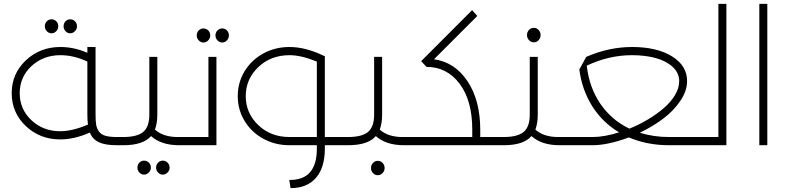

<svg xmlns="http://www.w3.org/2000/svg" viewBox="-20 -745 4046 985"><path d="M244.1 -574.2Q230.5 -574.2 220.2 -585Q210 -595.7 210 -609.9Q210 -625.5 220.2 -635.7Q230.5 -646 244.1 -646Q258.8 -646 268.8 -635.7Q278.8 -625.5 278.8 -609.9Q278.8 -595.7 268.6 -585Q258.3 -574.2 244.1 -574.2ZM339.8 -574.2Q326.2 -574.2 316.2 -585Q306.2 -595.7 306.2 -609.9Q306.2 -625.5 316.2 -635.7Q326.2 -646 339.8 -646Q354.5 -646 364.7 -635.7Q375 -625.5 375 -609.9Q375 -595.7 364.5 -585Q354 -574.2 339.8 -574.2ZM588.9 -42Q601.6 -42 605.2 -37.1Q608.9 -32.2 608.9 -21Q608.9 -9.8 605.2 -4.9Q601.6 0 588.9 0H579.1Q519.5 0 487.1 -15.4Q454.6 -30.8 440.9 -64.9Q361.3 -29.8 289.1 -29.8Q184.6 -29.8 112.3 -98.4Q40 -167 40 -267.1Q40 -366.7 112.5 -435.3Q185.1 -503.9 290 -503.9Q359.9 -503.9 428.2 -474.1V-503.9H470.2V-157.2Q470.2 -123 473.6 -103.8Q477.1 -84.5 488.8 -69.1Q500.5 -53.7 522.5 -47.9Q544.4 -42 581.1 -42ZM289.1 -71.8Q352.1 -71.8 431.2 -106Q428.2 -128.9 428.2 -157.2V-429.2Q358.4 -461.9 290 -461.9Q201.7 -461.9 141.4 -405.8Q81.1 -349.6 81.1 -267.1Q81.1 -185.1 141.1 -128.4Q201.2 -71.8 289.1 -71.8Z M918.9 -42Q931.6 -42 935.3 -37.1Q939 -32.2 939 -21Q939 -9.8 935.3 -4.9Q931.6 0 918.9 0H898.9Q807.1 0 754.9 -46.9Q714.4 0 612.8 0H588.9Q576.2 0 572.5 -4.9Q568.8 -9.8 568.8 -21Q568.8 -32.2 572.5 -37.1Q576.2 -42 588.9 -42H610.8Q684.1 -42 715.1 -68.4Q746.1 -94.7 746.1 -157.2V-453.1H787.1V-157.2Q787.1 -112.8 774.9 -80.1Q817.4 -42 892.1 -42ZM718.8 79.1Q733.4 79.1 743.7 89.4Q753.9 99.6 753.9 115.2Q753.9 129.4 743.4 140.1Q732.9 150.9 718.8 150.9Q705.1 150.9 695.1 140.1Q685.1 129.4 685.1 115.2Q685.1 99.6 695.1 89.4Q705.1 79.1 718.8 79.1ZM814.9 79.1Q829.6 79.1 839.8 89.4Q850.1 99.6 850.1 115.2Q850.1 129.4 839.6 140.1Q829.1 150.9 814.9 150.9Q801.3 150.9 791 140.1Q780.8 129.4 780.8 115.2Q780.8 99.6 791 89.4Q801.3 79.1 814.9 79.1Z M1023.4 -526.9Q1009.8 -526.9 999.5 -537.8Q989.3 -548.8 989.3 -563Q989.3 -578.6 999.5 -588.9Q1009.8 -599.1 1023.4 -599.1Q1038.1 -599.1 1048.3 -588.9Q1058.6 -578.6 1058.6 -563Q1058.6 -548.8 1048.1 -537.8Q1037.6 -526.9 1023.4 -526.9ZM1119.6 -599.1Q1134.3 -599.1 1144.3 -588.9Q1154.3 -578.6 1154.3 -563Q1154.3 -548.3 1144 -537.6Q1133.8 -526.9 1119.6 -526.9Q1106 -526.9 1095.7 -537.8Q1085.4 -548.8 1085.4 -563Q1085.4 -578.6 1095.7 -588.9Q1106 -599.1 1119.6 -599.1ZM1049.3 -42V-453.1H1090.3V0H918.5Q905.8 0 902.1 -4.9Q898.4 -9.8 898.4 -21Q898.4 -32.2 902.1 -37.1Q905.8 -42 918.5 -42Z M1742.7 -42Q1755.4 -42 1759 -37.1Q1762.7 -32.2 1762.7 -21Q1762.7 -9.8 1759 -4.9Q1755.4 0 1742.7 0H1646.5V18.1Q1646.5 115.2 1600.6 167.7Q1554.7 220.2 1470.7 220.2L1463.9 178.2Q1534.7 179.2 1570.1 139.2Q1605.5 99.1 1605.5 18.1V0H1464.8Q1391.6 0 1330.6 -33.4Q1269.5 -66.9 1234.6 -124.8Q1199.7 -182.6 1199.7 -252Q1199.7 -321.3 1234.6 -379.2Q1269.5 -437 1330.6 -470.5Q1391.6 -503.9 1464.8 -503.9Q1548.3 -503.9 1642.6 -458L1646.5 -457V-42ZM1465.8 -42H1605.5V-429.2Q1524.9 -461.9 1465.8 -461.9Q1368.7 -461.9 1304.7 -400.4Q1240.7 -338.9 1240.7 -252Q1240.7 -165 1304.7 -103.5Q1368.7 -42 1465.8 -42Z M2072.3 -42Q2085 -42 2088.6 -37.1Q2092.3 -32.2 2092.3 -21Q2092.3 -9.8 2088.6 -4.9Q2085 0 2072.3 0H2052.2Q1960.4 0 1908.2 -46.9Q1867.7 0 1766.1 0H1742.2Q1729.5 0 1725.8 -4.9Q1722.2 -9.8 1722.2 -21Q1722.2 -32.2 1725.8 -37.1Q1729.5 -42 1742.2 -42H1764.2Q1837.4 -42 1868.4 -68.4Q1899.4 -94.7 1899.4 -157.2V-453.1H1940.4V-157.2Q1940.4 -112.8 1928.2 -80.1Q1970.7 -42 2045.4 -42ZM1918 80.1Q1932.6 80.1 1942.9 90.8Q1953.1 101.6 1953.1 117.2Q1953.1 132.3 1942.6 143.1Q1932.1 153.8 1918 153.8Q1903.8 153.8 1893.6 143.1Q1883.3 132.3 1883.3 117.2Q1883.3 101.6 1893.6 90.8Q1903.8 80.1 1918 80.1Z M2541 -42Q2553.7 -42 2557.1 -37.1Q2560.5 -32.2 2560.5 -21Q2560.5 -9.8 2557.1 -4.9Q2553.7 0 2541 0H2071.8Q2059.1 0 2055.4 -4.9Q2051.8 -9.8 2051.8 -21Q2051.8 -32.2 2055.4 -37.1Q2059.1 -42 2071.8 -42H2402.8V-80.1Q2402.8 -229 2337.9 -315.4Q2272.9 -401.9 2168 -401.9L2140.6 -431.2L2401.9 -692.9L2428.7 -663.1L2206.5 -440.9Q2314 -425.8 2378.9 -327.6Q2443.8 -229.5 2443.8 -78.1V-42Z M2683.6 -564.9Q2683.6 -580.6 2693.8 -591.3Q2704.1 -602.1 2718.8 -602.1Q2732.9 -602.1 2743.2 -591.3Q2753.4 -580.6 2753.4 -564.9Q2753.4 -549.8 2743.2 -538.8Q2732.9 -527.8 2718.8 -527.8Q2704.6 -527.8 2694.1 -538.8Q2683.6 -549.8 2683.6 -564.9ZM2870.6 -42Q2883.3 -42 2887 -37.1Q2890.6 -32.2 2890.6 -21Q2890.6 -9.8 2887 -4.9Q2883.3 0 2870.6 0H2850.6Q2758.8 0 2706.5 -46.9Q2666 0 2564.5 0H2540.5Q2527.8 0 2524.2 -4.9Q2520.5 -9.8 2520.5 -21Q2520.5 -32.2 2524.2 -37.1Q2527.8 -42 2540.5 -42H2562.5Q2635.7 -42 2666.7 -68.4Q2697.8 -94.7 2697.8 -157.2V-453.1H2738.8V-157.2Q2738.8 -112.8 2726.6 -80.1Q2769 -42 2843.8 -42Z M3576.2 -42Q3588.9 -42 3592.5 -37.1Q3596.2 -32.2 3596.2 -21Q3596.2 -9.8 3592.5 -4.9Q3588.9 0 3576.2 0H3412.1Q3300.3 0 3206.1 -40Q3098.6 0 3020 0H2870.1Q2857.4 0 2853.8 -4.9Q2850.1 -9.8 2850.1 -21Q2850.1 -32.2 2853.8 -37.1Q2857.4 -42 2870.1 -42H3020Q3079.1 -42 3156.2 -65.9Q3072.3 -115.7 3019.3 -198.7Q2966.3 -281.7 2952.1 -388.2L2987.3 -453.1Q3103 -503.9 3223.1 -503.9Q3349.6 -503.9 3427.2 -456.1Q3504.9 -408.2 3504.9 -329.1Q3504.9 -278.3 3470 -227.1Q3435.1 -175.8 3382.1 -136Q3329.1 -96.2 3262.2 -64Q3333.5 -42 3412.1 -42ZM2990.2 -408.2Q3002.9 -295.9 3060.1 -212.4Q3117.2 -128.9 3209 -85Q3259.3 -105.5 3304.2 -132.3Q3349.1 -159.2 3385.5 -190.4Q3421.9 -221.7 3443.1 -257.6Q3464.4 -293.5 3464.4 -328.1Q3464.4 -371.6 3430.4 -402.3Q3396.5 -433.1 3342.8 -447.5Q3289.1 -461.9 3222.2 -461.9Q3103.5 -461.9 2990.2 -408.2Z M3665.5 -725.1H3706.5V0H3575.7Q3563 0 3559.3 -4.9Q3555.7 -9.8 3555.7 -21Q3555.7 -32.2 3559.3 -37.1Q3563 -42 3575.7 -42H3665.5Z M3875.5 0V-725.1H3916.5V0Z"/></svg>

Font: Montserrat-Arabic ExtraLight
Style: Regular
Weight: 275
Designer: Mohamed Gaber
Foundry: Kief Type Foundry
Version: Version 5.008;PS 005.008;hotconv 1.0.88;makeotf.lib2.5.64775